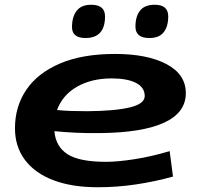

<svg xmlns="http://www.w3.org/2000/svg" viewBox="-20 -778 834 808"><path d="M708 -35Q633 -14 553 -2Q473 10 391 10Q283 10 205 -19.5Q127 -49 85 -105Q43 -161 43 -238Q43 -330 91 -400.5Q139 -471 233 -511Q327 -551 464 -551Q600 -551 681 -508Q762 -465 762 -386Q762 -304 671 -262Q580 -220 404 -218Q347 -217 298 -219.5Q249 -222 209 -226Q214 -162 263.5 -129.5Q313 -97 426 -97Q475 -97 546 -108Q617 -119 694 -142ZM450 -448Q365 -448 304 -413Q243 -378 220 -315Q249 -312 281.5 -311Q314 -310 349 -310Q464 -311 526.5 -326Q589 -341 589 -374Q589 -410 552.5 -429Q516 -448 450 -448ZM609 -618Q578 -618 564 -630.5Q550 -643 550 -666Q550 -709 569.5 -733.5Q589 -758 631 -758Q688 -758 688 -709Q688 -667 669 -642.5Q650 -618 609 -618ZM340 -618Q283 -618 283 -664Q283 -707 302.5 -732.5Q322 -758 364 -758Q422 -758 422 -709Q422 -618 340 -618Z"/></svg>

Font: Georama Extra Expanded SemiBold
Style: Italic
Weight: 600
Width: 8
Italic angle: -9°
Designer: Jean-Baptiste Levee
Foundry: Production Type
Version: Version 1.000